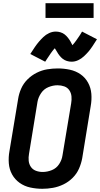

<svg xmlns="http://www.w3.org/2000/svg" viewBox="-20 -1170 625 1198"><path d="M244 8Q277 8 310.5 2Q344 -4 376 -19.5Q408 -35 433.5 -60.5Q459 -86 473 -118Q487 -150 493 -183L546 -508Q553 -547 550 -584.5Q547 -622 529.5 -654Q512 -686 482.5 -706.5Q453 -727 416 -735Q379 -743 341 -743Q308 -743 274.5 -737.5Q241 -732 209 -716Q177 -700 151.5 -674.5Q126 -649 112 -617Q98 -585 93 -552L39 -227Q32 -189 35 -151Q38 -113 55.5 -81.5Q73 -50 102.5 -29Q132 -8 169 0Q206 8 244 8ZM246 -97Q224 -97 204 -104.5Q184 -112 172.5 -129Q161 -146 159 -167Q157 -188 161 -210L214 -535Q219 -563 236.5 -589Q254 -615 282.5 -626.5Q311 -638 339 -638Q361 -638 381 -631Q401 -624 412.5 -607Q424 -590 426 -568.5Q428 -547 424 -525L370 -201Q366 -172 349 -146Q332 -120 303.5 -108.5Q275 -97 246 -97ZM427 -785Q448 -785 468 -794.5Q488 -804 504 -819Q520 -834 532 -848Q544 -862 557 -881.5Q570 -901 585 -925L492 -973Q486 -962 480 -953Q474 -944 468.5 -936Q463 -928 458 -921Q453 -914 448.5 -908Q444 -902 441 -898.5Q438 -895 432 -888Q426 -900 419.5 -911.5Q413 -923 403.5 -935Q394 -947 383 -955.5Q372 -964 357.5 -968.5Q343 -973 328 -973Q307 -973 286.5 -963.5Q266 -954 250.5 -939Q235 -924 223 -910Q211 -896 197.5 -876.5Q184 -857 169 -833L262 -785Q269 -796 275 -805Q281 -814 286.5 -822Q292 -830 296.5 -837Q301 -844 306 -850Q311 -856 313.5 -859.5Q316 -863 322 -869Q329 -859 335.5 -847Q342 -835 351.5 -823Q361 -811 372 -802.5Q383 -794 397.5 -789.5Q412 -785 427 -785ZM264 -1058H564V-1150H264Z"/></svg>

Font: Iosevka Sparkle Oblique
Style: Bold
Weight: 700
Italic angle: -9°
Designer: Belleve Invis
Foundry: Belleve Invis
Version: Version 4.5.0; ttfautohint (v1.8.3)